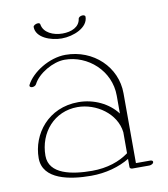

<svg xmlns="http://www.w3.org/2000/svg" viewBox="-71 -647 625 716"><g transform="rotate(-10 241.5 -288.5)"><path d="M299.3 -579.1C299.3 -583 295.4 -585.9 289.1 -585.9C280.8 -585.9 273.4 -581.1 272.9 -575.7C268.6 -545.4 238.8 -532.2 204.1 -532.2C169.4 -532.2 133.3 -547.9 128.4 -580.1C127.9 -584.1 124.3 -585.8 119.9 -585.8C112.2 -585.8 102.1 -580.6 102.1 -574.7C102.1 -534.7 156.2 -514.6 198.2 -514.6C243.2 -514.6 299.3 -538.1 299.3 -579.1ZM453.6 -2.4C453.6 -6.3 449.7 -8.8 443.8 -8.8H389.6L389.2 -273.4C389.2 -372.6 306.6 -452.1 200.7 -452.1C138.7 -452.1 71.8 -409.2 49.3 -364.7C46.9 -359.9 50.3 -355.5 57.1 -355C64 -354.5 71.3 -358.4 73.7 -363.3C92.8 -401.4 150.4 -434.6 194.3 -434.6C282.2 -434.6 362.8 -363.8 362.8 -269V-201.2C331.1 -243.2 276.4 -270 217.3 -270C102.5 -270 35.6 -180.2 35.6 -89.8C35.6 -7.8 138.2 8.8 217.3 8.8C273.4 8.8 324.2 -5.9 363.3 -29.3V2C363.3 5.4 367.2 8.8 373 8.8H437C444.3 8.8 453.6 4.4 453.6 -2.4ZM210.9 -252.4C281.2 -252.4 355 -202.6 363.3 -130.4V-50.8C329.1 -25.4 281.7 -8.8 224.1 -8.8C148.4 -8.8 62 -23.9 62 -94.2C62 -182.1 123 -252.4 210.9 -252.4Z"/></g></svg>

Font: WireWyrm
Style: Light
Weight: 200
Version: Version 001.000